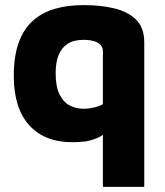

<svg xmlns="http://www.w3.org/2000/svg" viewBox="-20 -542 648 752"><path d="M308 -522Q375 -522 428.5 -509Q482 -496 513.5 -464.5Q545 -433 545 -376V190H383V-96L412 -45Q391 -14 361 -1.5Q331 11 304.5 13Q278 15 264 15Q154 15 94 -52Q34 -119 34 -245Q34 -321 53 -374.5Q72 -428 108.5 -460.5Q145 -493 195 -507.5Q245 -522 308 -522ZM307 -386Q269 -386 245 -370.5Q221 -355 209.5 -326.5Q198 -298 198 -256Q198 -203 213 -172.5Q228 -142 253 -129Q278 -116 308 -116Q326 -116 346.5 -120.5Q367 -125 383 -134V-341Q383 -357 373 -367Q363 -377 346 -381.5Q329 -386 307 -386Z"/></svg>

Font: Maven Pro ExtraBold
Style: Regular
Weight: 800
Designer: Joe Prince
Foundry: Joe Prince
Version: Version 2.100